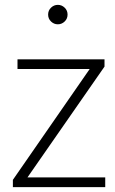

<svg xmlns="http://www.w3.org/2000/svg" viewBox="-20 -770 475 790"><path d="M33 0H413V-40H93L410 -496V-526H52V-486H349L33 -30ZM218 -670Q234 -670 246 -681.5Q258 -693 258 -710Q258 -727 246 -738.5Q234 -750 218 -750Q202 -750 190 -738.5Q178 -727 178 -710Q178 -693 190 -681.5Q202 -670 218 -670Z"/></svg>

Font: Plus Jakarta Sans ExtraLight
Style: Regular
Weight: 200
Designer: Gumpita Rahayu
Foundry: Tokotype
Version: Version 2.004; ttfautohint (v1.8.3)